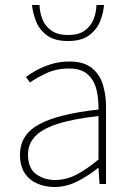

<svg xmlns="http://www.w3.org/2000/svg" viewBox="-20 -736 526 768"><path d="M198 12Q161 12 129.5 -1.5Q98 -15 79 -43.5Q60 -72 60 -117Q60 -197 136 -238.5Q212 -280 374 -298Q375 -337 366.5 -375Q358 -413 332 -437.5Q306 -462 256 -462Q205 -462 164 -442.5Q123 -423 100 -406L84 -428Q99 -440 125 -454.5Q151 -469 185 -479.5Q219 -490 258 -490Q314 -490 346 -465Q378 -440 391 -399Q404 -358 404 -310V0H378L374 -64H372Q335 -34 290.5 -11Q246 12 198 12ZM200 -16Q244 -16 285 -37Q326 -58 374 -98V-272Q269 -260 207.5 -239.5Q146 -219 119 -189Q92 -159 92 -118Q92 -63 124.5 -39.5Q157 -16 200 -16ZM252 -572Q197 -572 166.5 -595.5Q136 -619 123.5 -652.5Q111 -686 108 -716H138Q139 -687 149.5 -659.5Q160 -632 185 -614Q210 -596 252 -596Q295 -596 319.5 -614Q344 -632 354.5 -659.5Q365 -687 366 -716H396Q394 -686 381 -652.5Q368 -619 337.5 -595.5Q307 -572 252 -572Z"/></svg>

Font: Source Sans 3 VF
Style: Regular
Weight: 200
Designer: Paul D. Hunt
Foundry: Adobe
Version: Version 3.046;hotconv 1.0.118;makeotfexe 2.5.65603